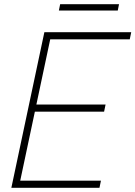

<svg xmlns="http://www.w3.org/2000/svg" viewBox="-20 -893 644 913"><path d="M475 -362H130L137 -396H482ZM597 -706H203L210 -740H604ZM453 0H53L60 -34H460ZM69 0H34L191 -740H226ZM540 -843H260L266 -873H546Z"/></svg>

Font: Be Vietnam Pro Variable Thin
Style: Italic
Weight: 100
Italic angle: -12°
Designer: Lam Bao, Tony Le, Vietanh Nguyen
Foundry: Yellow Type Foundry
Version: Version 1.002